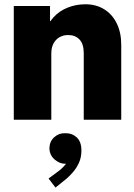

<svg xmlns="http://www.w3.org/2000/svg" viewBox="-20 -555 622 890"><path d="M43.9 0V-527.3H211.9V-457H236.3L190.4 -397.5Q199.2 -442.4 226.6 -473.1Q253.9 -503.9 293 -519.5Q332 -535.2 376 -535.2Q425.3 -535.2 462.6 -512.2Q500 -489.3 521 -447Q542 -404.8 542 -346.7V0H368.2V-308.6Q368.2 -351.1 348.6 -371.8Q329.1 -392.6 295.9 -392.6Q273.9 -392.6 256.3 -382.8Q238.8 -373 228.3 -354Q217.8 -335 217.8 -306.6V0ZM237.3 314.5 205.1 272.5 253.9 236.3Q260.7 231.4 272.2 220Q283.7 208.5 292.7 194.8Q301.8 181.2 301.8 169.9H321.3Q321.3 183.1 312 193.6Q302.7 204.1 281.2 204.1Q256.3 204.1 233.2 184.3Q210 164.6 209 131.8Q210 100.1 231.7 80.8Q253.4 61.5 281.2 62.5Q313 61.5 335.2 81.5Q357.4 101.6 357.4 142.6Q357.4 175.3 345.5 200.7Q333.5 226.1 317.4 244.1Q301.3 262.2 289.1 272.5Z"/></svg>

Font: Reddit Sans Black
Style: Regular
Weight: 900
Version: Version 1.014